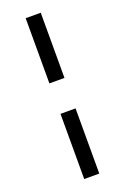

<svg xmlns="http://www.w3.org/2000/svg" viewBox="-154 -777 580 893"><g transform="rotate(-20 136.5 -331.0)"><path d="M99.3 -406.4V-729H173.9V-406.4ZM99.3 67V-255.6H173.9V67Z"/></g></svg>

Font: Mona Sans ExtraLight
Style: Regular
Weight: 200
Designer: Deni Anggara
Foundry: GitHub
Version: Version 2.000